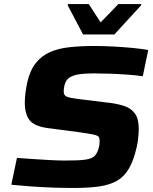

<svg xmlns="http://www.w3.org/2000/svg" viewBox="-20 -924 761 952"><path d="M344 8Q294 8 238 6Q182 4 129.5 0Q77 -4 36 -8L64 -141Q105 -138 149 -135Q193 -132 233 -130Q273 -128 302 -128Q338 -128 362 -129Q386 -130 403.5 -132.5Q421 -135 432 -140Q443 -144 450 -151.5Q457 -159 461.5 -168.5Q466 -178 469 -188.5Q472 -199 473 -209Q474 -219 474 -227Q474 -239 469.5 -245.5Q465 -252 444.5 -256.5Q424 -261 376 -268L216 -289Q150 -298 126.5 -328.5Q103 -359 103 -415Q103 -440 106.5 -465.5Q110 -491 115 -515Q129 -576 158 -612Q187 -648 228.5 -666Q270 -684 325 -690Q380 -696 446 -696Q490 -696 539.5 -693.5Q589 -691 635.5 -686.5Q682 -682 715 -676L688 -546Q654 -551 611.5 -554Q569 -557 527 -558.5Q485 -560 450 -560Q420 -560 398 -558.5Q376 -557 360 -553.5Q344 -550 333 -544Q323 -540 315.5 -532Q308 -524 304 -514Q300 -504 298 -492.5Q296 -481 296 -469Q296 -451 311.5 -444.5Q327 -438 368 -433L524 -414Q565 -409 597.5 -398Q630 -387 649 -361Q668 -335 668 -284Q668 -273 667 -259Q666 -245 664 -229Q662 -213 658 -195Q643 -130 620 -89.5Q597 -49 560.5 -28Q524 -7 471.5 0.5Q419 8 344 8ZM392 -753 316 -897 317 -904H420L479 -813L567 -904H681L679 -897L547 -753Z"/></svg>

Font: Saira Expanded
Style: Bold Italic
Weight: 700
Width: 7
Italic angle: -12°
Designer: Hector Gatti with collaboration of the Omnibus-Type team
Foundry: Omnibus-Type
Version: Version 1.101